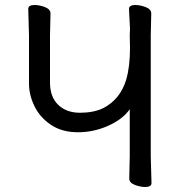

<svg xmlns="http://www.w3.org/2000/svg" viewBox="-20 -734 719 768"><path d="M561 14Q541 14 519 5.5Q497 -3 497 -20L499 -109V-297Q471 -257 413 -231Q355 -205 292 -205Q228 -205 184 -234.5Q140 -264 118 -309Q96 -354 96 -400V-592L93 -698Q93 -714 118 -714Q138 -714 160 -705.5Q182 -697 182 -680L180 -592V-404Q180 -346 213 -314.5Q246 -283 300 -283Q354 -283 392 -301Q461 -336 485 -416Q500 -468 500 -542L499 -592L500 -619L496 -698Q496 -714 521 -714Q541 -714 563 -705.5Q585 -697 585 -680L583 -592V-109L586 -2Q586 14 561 14Z"/></svg>

Font: LXGW WenKai Lite
Style: Bold
Weight: 700
Designer: LXGW / Fontworks Inc.
Foundry: LXGW / Fontworks Inc.
Version: Version 1.330;April 28, 2024